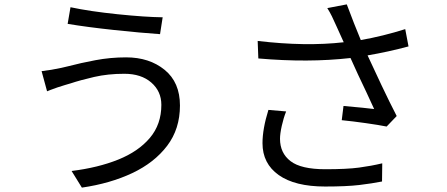

<svg xmlns="http://www.w3.org/2000/svg" viewBox="-20 -814 2040 877"><path d="M717 -335Q717 -397 671 -437Q625 -477 548 -477Q473 -477 410 -462.5Q347 -448 302 -433Q289 -429 278 -426Q241 -415 210 -403Q202 -400 195 -397L170 -489Q214 -494 260 -504Q276 -508 294 -512Q347 -526 415.5 -539Q484 -552 556 -552Q662 -552 732 -495Q802 -438 802 -332Q802 -225 743.5 -148Q685 -71 584.5 -23.5Q484 24 354 43L307 -33Q428 -48 520 -85Q612 -122 664.5 -184Q717 -246 717 -335ZM302 -781Q391 -762 517 -749Q643 -736 723 -735L711 -658Q623 -664 501 -677Q379 -690 289 -705Z M1206 -312 1287 -305Q1275 -275 1267 -239Q1259 -203 1259 -180Q1259 -115 1307 -78Q1355 -41 1466 -41Q1564 -41 1620 -48.5Q1676 -56 1726 -68L1725 15Q1680 24 1621.5 31Q1563 38 1465 38Q1327 38 1253 -14.5Q1179 -67 1179 -160Q1179 -225 1206 -312ZM1831 -681 1846 -602Q1753 -577 1659 -561Q1687 -500 1723 -424Q1759 -348 1792 -284L1746 -236Q1711 -243 1651.5 -251.5Q1592 -260 1541 -265L1549 -330Q1586 -327 1635 -322Q1668 -318 1689 -316Q1674 -349 1653 -394Q1613 -477 1581 -549Q1388 -527 1160 -547L1157 -627Q1376 -601 1550 -621L1517 -694Q1505 -721 1496 -739.5Q1487 -758 1475 -777L1564 -794Q1598 -703 1628 -631Q1730 -649 1831 -681Z"/></svg>

Font: Noto Sans CJK KR Regular (TTF)
Style: Regular
Weight: 400
Designer: Ryoko NISHIZUKA 西塚涼子 (kana & ideographs); Paul D. Hunt (Latin, Greek & Cyrillic); Wenlong ZHANG 张文龙 (bopomofo); Sandoll 
Foundry: Adobe Systems Incorporated
Version: Version 1.004;PS 1.004;hotconv 1.0.82;makeotf.lib2.5.63406